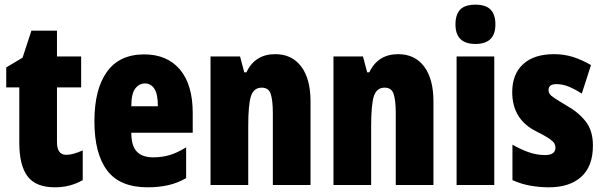

<svg xmlns="http://www.w3.org/2000/svg" viewBox="-20 -796 2595 826"><path d="M265.1 -129.9Q280.3 -129.9 298.1 -135Q315.9 -140.1 335.9 -148.9V-21Q309.1 -5.9 279.5 2Q250 9.8 215.8 9.8Q134.3 9.8 98.6 -37.4Q63 -84.5 63 -182.1V-419.9H6.8V-505.9L77.1 -547.9L115.2 -664.1H225.1V-553.2H329.1V-419.9H225.1V-184.1Q225.1 -129.9 265.1 -129.9Z M600.1 -562Q699.2 -562 754.2 -496.8Q809.1 -431.6 809.1 -310.1V-225.1H544.9Q544.9 -169.4 568.1 -144.3Q591.3 -119.1 639.2 -119.1Q677.2 -119.1 710 -128.9Q742.7 -138.7 780.8 -162.1V-29.8Q745.1 -8.8 704.1 0.5Q663.1 9.8 615.2 9.8Q495.1 9.8 440.7 -63Q386.2 -135.7 386.2 -273.9Q386.2 -412.6 440.2 -487.3Q494.1 -562 600.1 -562ZM604 -437Q578.6 -437 561.8 -415Q544.9 -393.1 544.9 -338.9H659.2Q659.2 -391.6 644 -414.3Q628.9 -437 604 -437Z M1164.1 -563Q1235.8 -563 1275.9 -509.8Q1315.9 -456.5 1315.9 -359.9V0H1153.8V-308.1Q1153.8 -362.8 1145 -390.9Q1136.2 -418.9 1106 -418.9Q1071.8 -418.9 1059.8 -382.8Q1047.9 -346.7 1047.9 -252.9V0H885.7V-553.2H1012.7L1030.8 -484.9H1040Q1077.1 -563 1164.1 -563Z M1692.9 -563Q1764.6 -563 1804.7 -509.8Q1844.7 -456.5 1844.7 -359.9V0H1682.6V-308.1Q1682.6 -362.8 1673.8 -390.9Q1665 -418.9 1634.8 -418.9Q1600.6 -418.9 1588.6 -382.8Q1576.7 -346.7 1576.7 -252.9V0H1414.6V-553.2H1541.5L1559.6 -484.9H1568.8Q1606 -563 1692.9 -563Z M2025.4 -775.9Q2070.3 -775.9 2090.8 -754.4Q2111.3 -732.9 2111.3 -690.9Q2111.3 -606.9 2025.4 -606.9Q1939.5 -606.9 1939.5 -690.9Q1939.5 -733.9 1960 -754.9Q1980.5 -775.9 2025.4 -775.9ZM2106.4 -553.2V0H1944.3V-553.2Z M2530.8 -169.9Q2530.8 -80.6 2480.7 -35.4Q2430.7 9.8 2341.8 9.8Q2301.3 9.8 2262.2 2.9Q2223.1 -3.9 2184.6 -21V-173.8Q2214.8 -155.8 2251.2 -142.3Q2287.6 -128.9 2324.7 -128.9Q2369.6 -128.9 2369.6 -161.1Q2369.6 -170.4 2365 -179Q2360.4 -187.5 2342.8 -199.7Q2325.2 -211.9 2286.6 -231Q2183.6 -282.7 2183.6 -399.9Q2183.6 -477.1 2230.5 -520Q2277.3 -563 2363.8 -563Q2406.7 -563 2444.8 -551Q2482.9 -539.1 2522.5 -516.1L2482.9 -393.1Q2458 -409.7 2430.2 -421.9Q2402.3 -434.1 2373.5 -434.1Q2339.8 -434.1 2339.8 -408.2Q2339.8 -399.4 2344.5 -392.1Q2349.1 -384.8 2365.7 -373.8Q2382.3 -362.8 2417.5 -341.8Q2468.3 -313.5 2499.5 -273.7Q2530.8 -233.9 2530.8 -169.9Z"/></svg>

Font: Open Sans Condensed ExtraBold
Style: Regular
Weight: 800
Width: 3
Designer: Monotype Design Team
Foundry: Monotype Imaging Inc.
Version: Version 3.000; ttfautohint (v1.8.4)